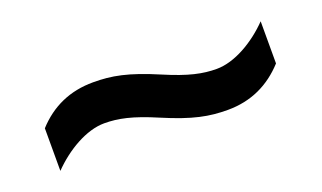

<svg xmlns="http://www.w3.org/2000/svg" viewBox="-33 -543 638 381"><g transform="rotate(-20 286.0 -352.5)"><path d="M269 -313C330 -287 363 -281 402 -281C451 -281 491 -300 523 -335V-424C491 -391 447 -365 409 -365C380 -365 351 -371 302 -392C241 -418 208 -424 169 -424C120 -424 80 -406 48 -371V-281C80 -314 124 -340 162 -340C191 -340 220 -334 269 -313Z"/></g></svg>

Font: Noto Sans Balinese Medium
Style: Regular
Weight: 500
Designer: Aditya Bayu, David Williams
Foundry: David Williams
Version: Version 2.005